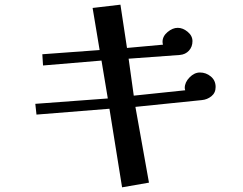

<svg xmlns="http://www.w3.org/2000/svg" viewBox="-20 -774 1040 821"><path d="M902 -402Q902 -377 884 -362.5Q866 -348 843 -346L559 -317L617 7L502 27L448 -309L136 -284L131 -330L441 -353L414 -515L164 -494L161 -542L406 -560L376 -740L495 -754L523 -569L677 -583Q676 -586 675.5 -589Q675 -592 675 -595Q675 -619 696.5 -637Q718 -655 740 -655Q762 -655 782.5 -638Q803 -621 803 -598Q803 -574 788 -557.5Q773 -541 749 -539L530 -523L552 -365L772 -388Q770 -394 770 -398Q770 -422 790.5 -443Q811 -464 835 -464Q861 -464 881.5 -447Q902 -430 902 -402Z"/></svg>

Font: Kaisei Decol
Style: Bold
Weight: 700
Designer: Font-Kai, 金井和夫
Foundry: KAZUO KANAI
Version: Version 5.003